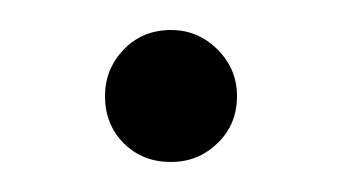

<svg xmlns="http://www.w3.org/2000/svg" viewBox="-20 -372 228 128"><path d="M50 -308Q50 -326 62.5 -339Q75 -352 94 -352Q112 -352 125 -339Q138 -326 138 -308Q138 -289 125 -276.5Q112 -264 94 -264Q75 -264 62.5 -276.5Q50 -289 50 -308Z"/></svg>

Font: Sulphur Point
Style: Bold
Weight: 700
Designer: Noponies / Dale Sattler
Foundry: Noponies
Version: Version 1.000; ttfautohint (v1.8)